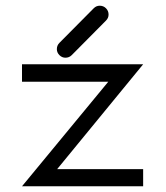

<svg xmlns="http://www.w3.org/2000/svg" viewBox="-20 -701 580 672"><path d="M179 -529Q179 -542 188 -551L308 -672Q317 -681 329 -681Q342 -681 351 -672Q360 -663 360 -650Q360 -638 351 -629L231 -508Q222 -499 209 -499Q197 -499 188 -508Q179 -517 179 -529ZM57 -476H481L180 -109H481V-49H57L359 -415H57Z"/></svg>

Font: 3270 Nerd Font Mono
Style: Regular
Weight: 400
Monospace: yes
Version: Version 3.0.1;Nerd Fonts 3.0.0